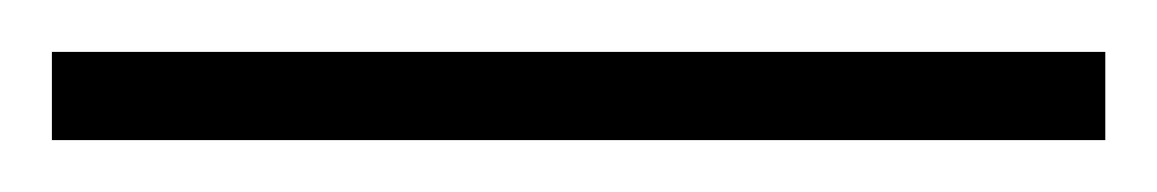

<svg xmlns="http://www.w3.org/2000/svg" viewBox="-24 -814 446 74"><path d="M402 -760V-794H-4V-760Z"/></svg>

Font: Noto Sans Sinhala UI ExtraCondensed ExtraLight
Style: Regular
Weight: 200
Width: 2
Designer: Jelle Bosma - Monotype Design Team
Foundry: Monotype Imaging Inc.
Version: Version 2.006